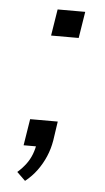

<svg xmlns="http://www.w3.org/2000/svg" viewBox="-48 -522 372 679"><g transform="rotate(5 138.0 -182.0)"><path d="M67 125 37 96Q54 81 66.5 64.5Q79 48 86.5 28.5Q94 9 97 -12L110 0H51L66 -94H164L154 -26Q149 4 137.5 31Q126 58 108.5 82Q91 106 67 125ZM114 -395 129 -489H227L212 -395Z"/></g></svg>

Font: Nunito Sans 10pt Expanded Light
Style: Italic
Weight: 300
Width: 7
Italic angle: -9°
Designer: Vernon Adams
Foundry: Vernon Adams
Version: Version 3.101;gftools[0.9.27]